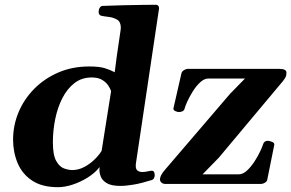

<svg xmlns="http://www.w3.org/2000/svg" viewBox="-20 -776 1228 810"><path d="M224.6 13.7Q157.2 13.7 115.5 -14.2Q73.7 -42 54.4 -87.9Q35.2 -133.8 35.2 -187Q35.2 -247.1 58.3 -302.5Q81.5 -357.9 124.5 -401.4Q167.5 -444.8 226.3 -470.2Q285.2 -495.6 356.4 -495.6Q398.9 -495.6 422.4 -488.3Q445.8 -481 463.9 -471.2L472.7 -539.1L488.8 -648.9Q489.7 -656.7 489.7 -659.2Q489.7 -684.1 473.6 -693.4Q457.5 -702.6 437.5 -704.8Q417.5 -707 405.3 -710Q396 -714.4 396 -725.6Q396 -735.4 400.6 -742.9Q405.3 -750.5 411.1 -751Q455.1 -752.9 500.5 -753.9Q545.9 -754.9 583 -755.4Q620.1 -755.9 638.7 -755.9Q641.1 -755.9 643.8 -754.6Q646.5 -753.4 648.7 -750.2Q650.9 -747.1 650.9 -741.2Q650.9 -740.2 650.9 -739Q650.9 -737.8 650.4 -736.3L553.2 -85.4Q552.7 -82.5 552.7 -76.7Q552.7 -61 561 -55.7Q569.3 -50.3 580.6 -50.3Q591.3 -50.3 602.5 -53Q613.8 -55.7 620.6 -55.7Q627.4 -55.7 630.1 -49.8Q632.8 -43.9 632.8 -37.1Q632.8 -31.7 630.1 -25.4Q627.4 -19 620.6 -16.6Q577.1 -2.9 544.4 2.7Q511.7 8.3 487.8 8.3Q449.7 8.3 430.7 -3.2Q411.6 -14.6 405.5 -30.3Q399.4 -45.9 399.4 -59.1Q399.4 -64.5 400.4 -71.3Q380.9 -46.4 350.1 -27.1Q319.3 -7.8 286.1 2.9Q252.9 13.7 224.6 13.7ZM284.7 -58.6Q310.5 -58.6 334.5 -71Q358.4 -83.5 377.9 -102.3Q397.5 -121.1 408.7 -139.6L448.7 -391.6Q445.3 -402.3 436.3 -415.8Q427.2 -429.2 410.6 -439.2Q394 -449.2 366.7 -449.2Q324.7 -449.2 293.9 -425.3Q263.2 -401.4 242.9 -361.6Q222.7 -321.8 212.9 -273.4Q203.1 -225.1 203.1 -175.8Q203.1 -121.6 217.3 -96.7Q231.4 -71.8 250.7 -65.2Q270 -58.6 284.7 -58.6ZM677.7 0Q667.4 0 661.1 -5.9Q654.8 -11.7 654.8 -18.6Q654.8 -27.3 660.2 -37.6Q665.5 -47.9 676.3 -60.1L950.7 -380.4L1013.7 -444.8H859.9Q841.8 -444.8 824.7 -429Q807.6 -413.1 793.7 -390.9Q779.8 -368.7 770.5 -348.4Q761.2 -328.1 759.3 -319.3Q757.3 -310.1 749.8 -306.6Q742.2 -303.2 734.4 -303.2Q729 -303.2 719.5 -307.4Q710 -311.5 711.9 -319.8L745.1 -465.3Q746.6 -474.1 755.1 -479.5Q763.5 -484.9 771 -485.4H1159.2Q1188.5 -485.4 1188.5 -469.2Q1188.5 -457.5 1184.8 -450.7Q1181.2 -443.8 1173.8 -434.1L902.8 -110.4L834.5 -40.5H986.8Q1005 -40.5 1022 -56.4Q1039.1 -72.3 1053.5 -94.5Q1067.9 -116.7 1077.4 -137Q1086.9 -157.2 1089.4 -166Q1093.8 -182.1 1109.9 -182.1Q1115.2 -182.1 1126.7 -178Q1138.2 -173.8 1137.2 -165.5L1107.9 -20Q1106.9 -10.7 1098.4 -5.6Q1089.8 -0.5 1082.5 0Z"/></svg>

Font: Gelasio
Style: Italic
Weight: 400
Italic angle: -8.5°
Designer: Eben Sorkin
Foundry: Eben Sorkin
Version: Version 1.008